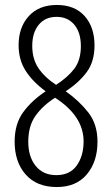

<svg xmlns="http://www.w3.org/2000/svg" viewBox="-20 -744 451 774"><path d="M209 10Q128 10 83.5 -40.5Q39 -91 39 -173Q39 -244 73 -291Q107 -338 164 -376Q112 -414 83.5 -458.5Q55 -503 55 -562Q55 -634 96 -679Q137 -724 209 -724Q281 -724 321 -679.5Q361 -635 361 -561Q361 -495 329 -452.5Q297 -410 245 -376Q300 -337 336.5 -290Q373 -243 373 -173Q373 -92 330 -41Q287 10 209 10ZM206 -402Q253 -432 279.5 -467Q306 -502 306 -558Q306 -613 279.5 -644.5Q253 -676 208 -676Q162 -676 136 -644Q110 -612 110 -559Q110 -507 134.5 -470Q159 -433 206 -402ZM207 -38Q262 -38 289.5 -77Q317 -116 317 -174Q317 -276 202 -350Q152 -318 123 -277Q94 -236 94 -173Q94 -112 124 -75Q154 -38 207 -38Z"/></svg>

Font: Noto Sans Gurmukhi ExtraCondensed Light
Style: Regular
Weight: 300
Width: 2
Designer: Jelle Bosma - Monotype Design Team
Foundry: Monotype Imaging Inc.
Version: Version 2.004; ttfautohint (v1.8.4.7-5d5b)